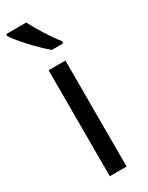

<svg xmlns="http://www.w3.org/2000/svg" viewBox="-206 -803 650 841"><g transform="rotate(-30 118.5 -383.0)"><path d="M98 -766H-4V-756C21 -717 92 -641 135 -606H192V-618C162 -655 120 -721 98 -766ZM163 0V-536H78V0Z"/></g></svg>

Font: Noto Sans Khmer UI SemiCondensed
Style: Regular
Weight: 400
Width: 4
Designer: Danh Hong and the Monotype Design Team
Foundry: Monotype Imaging Inc.
Version: Version 2.002